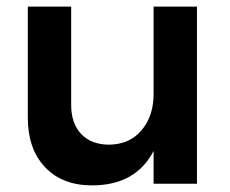

<svg xmlns="http://www.w3.org/2000/svg" viewBox="-20 -555 696 580"><path d="M575 -535V0H444V-99Q390 5 258 5Q168 5 116 -50Q64 -105 64 -200V-535H195V-238Q195 -182 225.5 -150Q256 -118 310 -118Q372 -119 408 -162Q444 -205 444 -271V-535Z"/></svg>

Font: Gontserrat Medium
Style: Regular
Weight: 500
Designer: Julieta Ulanovsky
Foundry: Julieta Ulanovsky
Version: Version 6.001